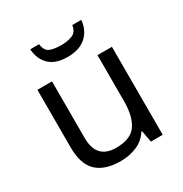

<svg xmlns="http://www.w3.org/2000/svg" viewBox="-173 -872 965 1013"><g transform="rotate(-30 309.0 -365.0)"><path d="M533 -536V0H461L448 -71H444Q418 -29 372 -9.5Q326 10 274 10Q177 10 128 -36.5Q79 -83 79 -185V-536H168V-191Q168 -63 287 -63Q376 -63 410.5 -113Q445 -163 445 -257V-536ZM464 -740Q459 -680 418.5 -643Q378 -606 306 -606Q232 -606 194.5 -642.5Q157 -679 153 -740H207Q212 -699 237 -688Q262 -677 308 -677Q347 -677 375.5 -689Q404 -701 409 -740Z"/></g></svg>

Font: Noto Sans Old Sogdian
Style: Regular
Weight: 400
Designer: Monotype Design Team
Foundry: Monotype Imaging Inc.
Version: Version 2.002; ttfautohint (v1.8.4.7-5d5b)